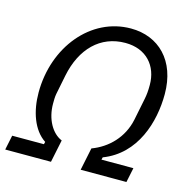

<svg xmlns="http://www.w3.org/2000/svg" viewBox="-121 -811 894 912"><g transform="rotate(15 326.5 -355.0)"><path d="M-16 0H209L232 -111C183 -131 147 -193 147 -269C147 -284 147 -303 150 -318L169 -413C197 -551 282 -637 405 -637C509 -637 568 -567 568 -474C568 -444 566 -425 562 -405L540 -296C521 -204 456 -140 378 -111L355 0H580L595 -72H438L441 -84C598 -144 648 -313 648 -450C648 -615 549 -710 413 -710C216 -710 67 -527 67 -303C67 -211 96 -125 158 -84L155 -72H-1Z"/></g></svg>

Font: LVC Sans
Style: Italic
Weight: 400
Italic angle: -11.31°
Designer: Mike Abbink, Paul van der Laan, Pieter van Rosmalen
Foundry: Bold Monday
Version: Version 3.0